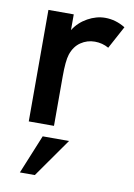

<svg xmlns="http://www.w3.org/2000/svg" viewBox="-83 -556 585 836"><g transform="rotate(10 209.5 -138.0)"><path d="M64 0V-493H176V-423.5Q198.5 -459.5 236.8 -480.8Q275 -502 314 -502Q360.5 -502 403 -476L349 -376Q321 -392 287.5 -392Q253.5 -392 225.5 -373Q197.5 -354 185 -316.5Q175.5 -287.5 175.5 -218V0ZM64.5 225.5 135 53.5H251.5L130.5 225.5Z"/></g></svg>

Font: HK Grotesk SemiBold
Style: Regular
Weight: 600
Designer: Alfredo Marco Pradil
Foundry: Hanken Design Co.
Version: Version 3.001;FEAKit 1.0